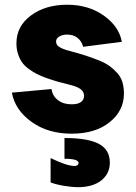

<svg xmlns="http://www.w3.org/2000/svg" viewBox="-20 -552 571 804"><path d="M261.2 -532.2Q350.6 -532.2 414.6 -486.8Q478.5 -441.4 490.2 -377L328.1 -356Q322.3 -379.4 304.7 -393.3Q287.1 -407.2 261.2 -407.2Q241.7 -407.2 228.3 -399.2Q214.8 -391.1 214.8 -377.9Q214.8 -363.8 228.8 -355Q242.7 -346.2 271 -338.9Q311 -328.1 336.9 -319.8Q362.8 -311.5 391.8 -300Q420.9 -288.6 438.2 -275.9Q455.6 -263.2 470.7 -246.6Q485.8 -230 492.4 -208.5Q499 -187 499 -160.2Q499 -88.4 439.2 -40.3Q379.4 7.8 279.8 7.8Q180.2 7.8 111.3 -42.2Q42.5 -92.3 29.8 -164.1L195.8 -179.2Q199.7 -150.4 222.4 -132.8Q245.1 -115.2 279.8 -115.2Q306.2 -115.2 319.1 -124.8Q332 -134.3 332 -150.9Q332 -166.5 319.6 -177Q307.1 -187.5 280.8 -194.8Q248 -202.6 226.3 -208.7Q204.6 -214.8 178 -224.1Q151.4 -233.4 134.3 -242.2Q117.2 -251 99.4 -264.2Q81.5 -277.3 71.5 -292.2Q61.5 -307.1 55.2 -326.9Q48.8 -346.7 48.8 -370.1Q48.8 -442.4 109.6 -487.3Q170.4 -532.2 261.2 -532.2ZM191.9 211.9V109.9Q259.8 143.1 293 143.1Q299.8 143.1 304.4 139.4Q309.1 135.7 309.1 130.9Q309.1 112.8 250 112.8V25.9Q347.7 25.9 393.8 50.3Q439.9 74.7 439.9 128.9Q439.9 175.3 404.1 203.6Q368.2 231.9 305.2 231.9Q283.7 231.9 249 226.3Q214.4 220.7 191.9 211.9Z"/></svg>

Font: LT Superior Black
Style: Regular
Weight: 900
Designer: Daniel Lyons
Foundry: LyonsType
Version: Version 2.005